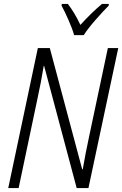

<svg xmlns="http://www.w3.org/2000/svg" viewBox="-20 -959 623 979"><path d="M22 0H75L170 -451Q179 -492 188 -538.5Q197 -585 203 -623H205L371 0H431L583 -714H530L434 -261Q426 -226 417.5 -181Q409 -136 402 -96H399L234 -714H173ZM358 -780H407Q428 -813 467.5 -858Q507 -903 534 -930L535 -939H500Q444 -892 390 -832Q360 -895 326 -939H295L294 -930Q309 -903 329 -857.5Q349 -812 358 -780Z"/></svg>

Font: Noto Sans Display SemiCondensed Light
Style: Italic
Weight: 300
Width: 4
Italic angle: -12°
Designer: Monotype Design Team
Foundry: Monotype Imaging Inc.
Version: Version 1.900